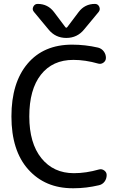

<svg xmlns="http://www.w3.org/2000/svg" viewBox="-20 -999 653 1008"><path d="M392.6 -935.5Q424.8 -978.5 478.5 -978.5Q494.1 -978.5 501 -963.9Q507.8 -949.2 498 -936.5L421.9 -844.7Q385.7 -799.8 328.1 -799.8Q270.5 -799.8 234.4 -844.7L158.2 -936.5Q147.5 -949.2 154.8 -963.9Q162.1 -978.5 177.7 -978.5Q231.4 -978.5 263.7 -935.5L323.2 -856.4Q328.1 -850.6 333 -856.4ZM500 -109.4Q514.6 -113.3 527.3 -104Q540 -94.7 540 -80.1Q540 -60.5 528.8 -45.4Q517.6 -30.3 499 -26.4Q432.6 -10.7 367.2 -10.7Q364.3 -10.7 361.3 -10.7Q216.8 -10.7 128.4 -109.4Q40 -208 40 -387.7Q40 -564.5 124.5 -664.6Q209 -764.6 358.4 -764.6Q427.7 -764.6 495.1 -749Q513.7 -744.1 524.9 -729Q536.1 -713.9 536.1 -695.3Q536.1 -679.7 523.4 -670.4Q510.7 -661.1 496.1 -665Q427.7 -684.6 365.2 -684.6Q255.9 -684.6 194.8 -606.9Q133.8 -529.3 133.8 -387.7Q133.8 -247.1 197.3 -168.5Q260.7 -89.8 368.2 -89.8Q431.6 -89.8 500 -109.4Z"/></svg>

Font: Gen Jyuu Gothic P Regular
Style: Regular
Weight: 400
Designer: [Source Han Sans]
Ryoko NISHIZUKA  (kana & ideographs); Paul D. Hunt (Latin, Greek & Cyrillic); Wenlong ZHANG  (bopomofo
Version: Version 1.002.20150607